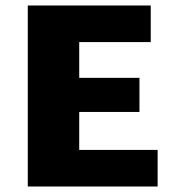

<svg xmlns="http://www.w3.org/2000/svg" viewBox="-20 -678 632 698"><path d="M553 0H81V-658H528V-525H268V-133H553ZM141 -271V-395H487V-271Z"/></svg>

Font: Ysabeau Infant Black
Style: Regular
Weight: 900
Designer: Christian Thalmann (Catharsis Fonts)
Version: Version 2.001;gftools[0.9.30]; featfreeze: ss01,ss02,lnum